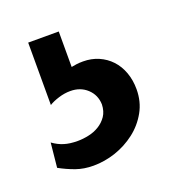

<svg xmlns="http://www.w3.org/2000/svg" viewBox="-64 -74 318 360"><g transform="rotate(-20 95.0 105.5)"><path d="M90.3 -24.4V46.4Q95.2 45.4 100.3 44.7Q105.5 43.9 113.8 43.9Q130.4 43.9 144.5 50Q158.7 56.2 168.9 67.1Q179.2 78.1 184.8 93.5Q190.4 108.9 190.4 127Q190.4 151.9 179.2 171.9Q168 191.9 149.9 205.8Q131.8 219.7 109.9 227.1Q87.9 234.4 65.9 234.4Q46.9 234.4 31 228.8Q15.1 223.1 0 214.8L4.9 166Q15.6 173.8 26.9 177.2Q38.1 180.7 53.7 180.7Q64.5 180.7 75.9 178.2Q87.4 175.8 96.9 169.9Q106.4 164.1 112.8 154.8Q119.1 145.5 119.6 131.8Q119.1 112.8 105.7 100.3Q92.3 87.9 72.3 87.9Q60.5 87.9 48.8 91.6Q37.1 95.2 29.3 100.1V-24.4Z"/></g></svg>

Font: Andika FrenchTight
Style: Regular
Weight: 400
Designer: Victor Gaultney, Annie Olsen, Julie Remington, Don Collingsworth, Eric Hays, Becca Hirsbrunner
Foundry: SIL International
Version: Version 5.000 ; Dig1 Dig4Opn Dig7 LnSpcTght